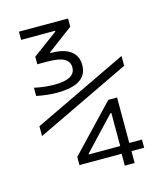

<svg xmlns="http://www.w3.org/2000/svg" viewBox="-111 -818 772 906"><g transform="rotate(-15 275.0 -365.0)"><path d="M386 5V-53H180V-93L391 -315H434V-93H496V-53H434V5ZM236 -90H389V-252H385L236 -94ZM167 -410Q142 -410 116 -413Q90 -416 67 -421V-461Q95 -455 119 -452.5Q143 -450 165 -450Q267 -450 267 -507Q267 -536 241.5 -550Q216 -564 160 -564H111V-601L233 -691V-695H67V-735H307V-695L184 -603V-599H189Q250 -599 282.5 -575Q315 -551 315 -506Q315 -410 167 -410ZM45 -231V-279L505 -499V-451Z"/></g></svg>

Font: M PLUS Code Latin SemiExpanded Light
Style: Regular
Weight: 300
Width: 6
Designer: Coji Morishita
Foundry: UNDERFOREST DESIGN
Version: Version 1.002; ttfautohint (v1.8.3)